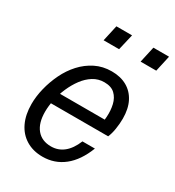

<svg xmlns="http://www.w3.org/2000/svg" viewBox="-177 -823 850 935"><g transform="rotate(30 248.5 -355.0)"><path d="M206 10Q153 10 113.5 -14Q74 -38 53 -82Q32 -126 32 -186Q32 -229 43.5 -275.5Q55 -322 76 -365.5Q97 -409 128.5 -443.5Q160 -478 201 -498.5Q242 -519 292 -519Q342 -519 378 -498.5Q414 -478 433.5 -439.5Q453 -401 453 -346Q453 -317 448 -286.5Q443 -256 434 -236H91L104 -298H405L370 -246Q378 -278 380.5 -314.5Q383 -351 375.5 -383Q368 -415 347 -435Q326 -455 287 -455Q253 -455 225 -437.5Q197 -420 175.5 -391Q154 -362 138.5 -326.5Q123 -291 115.5 -254.5Q108 -218 108 -186Q108 -123 136.5 -88.5Q165 -54 217 -54Q257 -54 287.5 -78.5Q318 -103 338 -152H408Q377 -72 325.5 -31Q274 10 206 10ZM389 -630 409 -720H497L477 -630ZM181 -630 201 -720H289L268 -630Z"/></g></svg>

Font: Instrument Sans SemiCondensed
Style: Italic
Weight: 400
Width: 4
Italic angle: -13°
Designer: Rodrigo Fuenzalida
Foundry: fragTYPE
Version: Version 1.000;gftools[0.9.28]